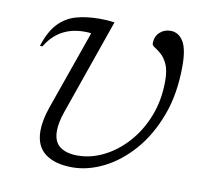

<svg xmlns="http://www.w3.org/2000/svg" viewBox="-65 -593 730 674"><g transform="rotate(10 300.0 -256.0)"><path d="M553 -407.5Q553 -308 524 -230.5Q495 -153 447.8 -99.2Q400.5 -45.5 344.5 -17.8Q288.5 10 233.5 10Q171.5 10 136.5 -16.5Q101.5 -43 101.5 -97.5Q101.5 -135 118.5 -183.5L217.5 -464.5Q212.5 -466 206 -466.2Q199.5 -466.5 193.5 -466.5Q102.5 -466.5 57 -390L48 -390.5Q65 -443.5 91.5 -471.5Q118 -499.5 154.5 -510Q191 -520.5 239 -520.5Q267 -520.5 291.5 -517L173 -178Q158.5 -137 158.5 -107Q158.5 -68.5 181.5 -51.2Q204.5 -34 244.5 -34Q292 -34 338 -57Q384 -80 421.2 -121.8Q458.5 -163.5 480.5 -220.2Q502.5 -277 502.5 -344.5Q502.5 -383 492.5 -404.5Q482.5 -426 469.5 -437.2Q456.5 -448.5 446.5 -454.5Q436.5 -460.5 436.5 -467.5Q436.5 -492 452.2 -507Q468 -522 491 -522Q519 -522 536 -495.5Q553 -469 553 -407.5Z"/></g></svg>

Font: Newsreader Caption Light
Style: Italic
Weight: 300
Italic angle: -17°
Designer: Hugues Gentile
Foundry: Production Type
Version: Version 1.001